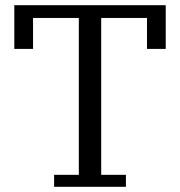

<svg xmlns="http://www.w3.org/2000/svg" viewBox="-20 -718 692 738"><path d="M188 -46H283V-649H107V-530H35V-698H617V-530H545V-649H369V-46H464V0H188Z"/></svg>

Font: IBM Plex Serif
Style: Regular
Weight: 400
Designer: Mike Abbink, Paul van der Laan, Pieter van Rosmalen
Foundry: Bold Monday
Version: Version 3.001